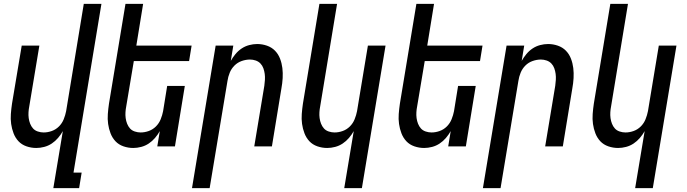

<svg xmlns="http://www.w3.org/2000/svg" viewBox="-20 -755 3540 990"><path d="M255 215 304 -79Q294 -61 279.5 -44Q265 -27 247 -15Q229 -3 208 2.5Q187 8 167 8Q141 8 116.5 -0.5Q92 -9 75.5 -26.5Q59 -44 50 -67.5Q41 -91 37.5 -116Q34 -141 36 -167.5Q38 -194 42 -221L92 -520H183L131 -207Q128 -192 127 -176.5Q126 -161 128 -146Q130 -131 135.5 -117Q141 -103 150.5 -92.5Q160 -82 175 -77Q190 -72 205 -72Q226 -72 247 -79.5Q268 -87 284 -103Q300 -119 308.5 -140Q317 -161 321 -182L412 -735H503L359 135H401L388 215Z M667 8Q641 8 616.5 -0.5Q592 -9 575.5 -26.5Q559 -44 550 -67.5Q541 -91 537.5 -116Q534 -141 536 -167.5Q538 -194 542 -221L627 -735H718L683 -520H968L955 -440H670L631 -207Q628 -192 627 -176.5Q626 -161 628 -146Q630 -131 635.5 -117Q641 -103 650.5 -92.5Q660 -82 675 -77Q690 -72 705 -72Q726 -72 747 -79.5Q768 -87 784 -103Q800 -119 808.5 -140Q817 -161 821 -182L842 -312H933L882 0H791L804 -79Q794 -61 779.5 -44Q765 -27 747 -15Q729 -3 708 2.5Q687 8 667 8Z M970 215 1092 -520H1183L1170 -441Q1180 -459 1194 -476Q1208 -493 1226 -505Q1244 -517 1265 -522.5Q1286 -528 1306 -528Q1332 -528 1356.5 -519.5Q1381 -511 1398 -493.5Q1415 -476 1424 -452.5Q1433 -429 1436 -404Q1439 -379 1437.5 -352.5Q1436 -326 1431 -299L1382 0H1291L1343 -313Q1345 -328 1346 -343.5Q1347 -359 1345 -374Q1343 -389 1338 -403Q1333 -417 1323 -427.5Q1313 -438 1298.5 -443Q1284 -448 1269 -448Q1248 -448 1226.5 -440.5Q1205 -433 1189 -417Q1173 -401 1164.5 -380Q1156 -359 1153 -338L1061 215Z M1755 215 1804 -79Q1794 -61 1779.5 -44Q1765 -27 1747 -15Q1729 -3 1708 2.5Q1687 8 1667 8Q1641 8 1616.5 -0.5Q1592 -9 1575.5 -26.5Q1559 -44 1550 -67.5Q1541 -91 1537.5 -116Q1534 -141 1536 -167.5Q1538 -194 1542 -221L1627 -735H1718L1631 -207Q1628 -192 1627 -176.5Q1626 -161 1628 -146Q1630 -131 1635.5 -117Q1641 -103 1650.5 -92.5Q1660 -82 1675 -77Q1690 -72 1705 -72Q1726 -72 1747 -79.5Q1768 -87 1784 -103Q1800 -119 1808.5 -140Q1817 -161 1821 -182L1877 -520H1968L1846 215Z M2167 8Q2141 8 2116.5 -0.5Q2092 -9 2075.5 -26.5Q2059 -44 2050 -67.5Q2041 -91 2037.5 -116Q2034 -141 2036 -167.5Q2038 -194 2042 -221L2127 -735H2218L2183 -520H2468L2455 -440H2170L2131 -207Q2128 -192 2127 -176.5Q2126 -161 2128 -146Q2130 -131 2135.5 -117Q2141 -103 2150.5 -92.5Q2160 -82 2175 -77Q2190 -72 2205 -72Q2226 -72 2247 -79.5Q2268 -87 2284 -103Q2300 -119 2308.5 -140Q2317 -161 2321 -182L2342 -312H2433L2382 0H2291L2304 -79Q2294 -61 2279.5 -44Q2265 -27 2247 -15Q2229 -3 2208 2.5Q2187 8 2167 8Z M2470 215 2592 -520H2683L2670 -441Q2680 -459 2694 -476Q2708 -493 2726 -505Q2744 -517 2765 -522.5Q2786 -528 2806 -528Q2832 -528 2856.5 -519.5Q2881 -511 2898 -493.5Q2915 -476 2924 -452.5Q2933 -429 2936 -404Q2939 -379 2937.5 -352.5Q2936 -326 2931 -299L2882 0H2791L2843 -313Q2845 -328 2846 -343.5Q2847 -359 2845 -374Q2843 -389 2838 -403Q2833 -417 2823 -427.5Q2813 -438 2798.5 -443Q2784 -448 2769 -448Q2748 -448 2726.5 -440.5Q2705 -433 2689 -417Q2673 -401 2664.5 -380Q2656 -359 2653 -338L2561 215Z M3255 215 3304 -79Q3294 -61 3279.5 -44Q3265 -27 3247 -15Q3229 -3 3208 2.5Q3187 8 3167 8Q3141 8 3116.5 -0.5Q3092 -9 3075.5 -26.5Q3059 -44 3050 -67.5Q3041 -91 3037.5 -116Q3034 -141 3036 -167.5Q3038 -194 3042 -221L3127 -735H3218L3131 -207Q3128 -192 3127 -176.5Q3126 -161 3128 -146Q3130 -131 3135.5 -117Q3141 -103 3150.5 -92.5Q3160 -82 3175 -77Q3190 -72 3205 -72Q3226 -72 3247 -79.5Q3268 -87 3284 -103Q3300 -119 3308.5 -140Q3317 -161 3321 -182L3377 -520H3468L3346 215Z"/></svg>

Font: Iosevka Term Curly Md Obl
Style: Regular
Weight: 500
Italic angle: -9°
Designer: Belleve Invis
Foundry: Belleve Invis
Version: Version 32.3.0